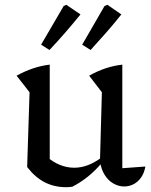

<svg xmlns="http://www.w3.org/2000/svg" viewBox="-20 -770 629 799"><path d="M489 -70 585 -77Q580 -49 566.5 -30.5Q553 -12 535 -3Q517 6 497 6Q474 6 452.5 -6Q431 -18 416 -41.5Q401 -65 396 -99L404 -386L351 -455Q418 -493 489 -501ZM281 7Q274 8 267.5 8.5Q261 9 255 9Q206 9 166 -11.5Q126 -32 93 -75L172 -120Q227 -72 289 -72Q346 -72 403 -115L406 -95Q378 -61 347 -36Q316 -11 281 7ZM93 -75 103 -386 49 -455Q118 -493 187 -501V-88ZM151 -584 245 -745 256 -750 315 -710Q284 -672 252 -635Q220 -598 186 -562ZM322 -584 415 -745 427 -750 485 -710Q455 -672 422.5 -635Q390 -598 357 -562Z"/></svg>

Font: Piazzolla Thin Medium
Style: Regular
Weight: 500
Version: Version 2.005